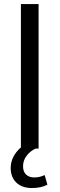

<svg xmlns="http://www.w3.org/2000/svg" viewBox="-20 -739 296 955"><path d="M171.9 -718.8V0H157.2Q130.9 11.7 112.8 35.2Q94.7 58.6 94.7 87.9Q94.7 115.2 109.9 129.4Q125 143.6 150.4 143.6Q177.7 143.6 202.1 131.8L215.8 179.7Q184.6 196.3 138.7 196.3Q89.8 196.3 61.5 169.4Q33.2 142.6 33.2 96.7Q33.2 39.1 84 -5.9V-718.8Z"/></svg>

Font: Min Sans
Style: Regular
Weight: 400
Designer: Jinseong-Kim, NotoSansCJK, Nunito
Foundry: Jinseong-Kim
Version: Version 1.400;Glyphs 3.1.2 (3151)